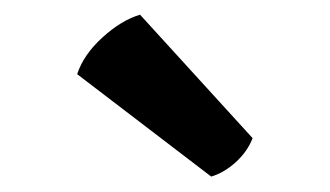

<svg xmlns="http://www.w3.org/2000/svg" viewBox="-20 -774 438 255"><path d="M166 -754.5Q141 -747 116 -724.2Q91 -701.5 82.5 -675.5L260.5 -539.5Q277.5 -544.5 293 -558.5Q308.5 -572.5 315.5 -590.5Z"/></svg>

Font: Signika Light SemiBold
Style: Regular
Weight: 600
Version: Version 2.003;gftools[0.9.32]